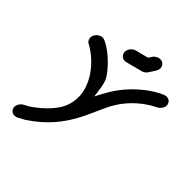

<svg xmlns="http://www.w3.org/2000/svg" viewBox="-215 -903 1059 1059"><g transform="rotate(45 314.0 -373.5)"><path d="M457.3 -726.2C461 -747.5 446.6 -768.3 421.5 -768.3C405.6 -768.3 389 -759.2 379 -743.4L367.8 -726.1L293.5 -707C273.6 -701.7 257.9 -684.4 254.6 -665.6C250.4 -641.6 268 -622.7 290 -622.7C293.7 -622.7 297.6 -623.2 301.6 -624.3L395.9 -648.8C409.3 -652.5 419.8 -660.7 427.4 -672.5L450 -707.9C453.8 -713.9 456.2 -720.1 457.3 -726.2ZM111.9 -628.2C89.9 -627.3 68.4 -608.2 64.5 -586.4C62 -571.8 69.1 -555.5 81.6 -549.1C132.2 -521.8 175.2 -481.8 206.9 -434.5C235.5 -389.9 259.9 -333.1 247.9 -265.5C246 -254.5 243.2 -243.6 239.6 -233.6C216.7 -164.2 134.1 -98.4 95.9 -73.6L65.8 -57.3C52.8 -50.9 40.9 -34.5 38.5 -20.9C34.5 1.8 50.2 20.9 72.9 20.9C79.3 20.9 89.8 18.2 95.8 14.5L129.1 -3.6C130.1 -4.5 131 -4.5 132.1 -5.5C334.3 -137.3 358.5 -305.8 422.5 -410C463.5 -477.3 527.2 -534.5 597.7 -568.2C611.5 -574.5 624.6 -591.8 627 -605.5C631 -628.2 615.3 -647.3 592.5 -647.3H591.6C565.3 -647.3 434.8 -577.7 352.1 -443.6C341.9 -427.3 317.6 -381.8 309.2 -365.5C304.6 -400.9 299.5 -460 280.9 -488.2C227.5 -570.3 138.3 -628.2 113.7 -628.2Z"/></g></svg>

Font: TudorRose
Style: Oblique
Weight: 500
Italic angle: 10°
Version: Version 001.000